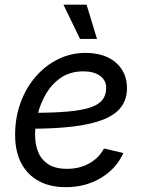

<svg xmlns="http://www.w3.org/2000/svg" viewBox="-20 -775 607 807"><path d="M256.8 11.7Q190.4 11.7 142.8 -14.2Q95.2 -40 69.3 -89.1Q43.5 -138.2 43.5 -208.5Q43.5 -280.3 66.2 -342.8Q88.9 -405.3 129.6 -452.4Q170.4 -499.5 224.1 -526.1Q277.8 -552.7 339.4 -552.7Q392.1 -552.7 431.2 -534.7Q470.2 -516.6 491.9 -483.2Q513.7 -449.7 513.7 -404.3Q513.7 -358.4 489.7 -325.9Q465.8 -293.5 416 -273.2Q366.2 -252.9 288.8 -243.4Q211.4 -233.9 104.5 -233.9L116.2 -300.8Q205.6 -300.8 265.6 -306.2Q325.7 -311.5 360.8 -323.7Q396 -335.9 411.1 -356Q426.3 -376 426.3 -405.8Q426.3 -437.5 400.4 -456.3Q374.5 -475.1 330.6 -475.1Q276.4 -475.1 237.8 -449.5Q199.2 -423.8 174.8 -383.1Q150.4 -342.3 138.9 -296.1Q127.4 -250 127.4 -208Q127.4 -168.5 140.4 -136.2Q153.3 -104 182.9 -84.7Q212.4 -65.4 262.2 -65.4Q314.9 -65.4 355.7 -88.6Q396.5 -111.8 417 -150.9L498.5 -131.8Q468.8 -65.9 404.1 -27.1Q339.4 11.7 256.8 11.7ZM316.4 -611.3 246.6 -755.4H343.8L387.7 -611.3Z"/></svg>

Font: Inter 17pt
Style: Italic
Weight: 400
Italic angle: -9.3988°
Version: Version 4.001;git-66647c0bb